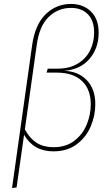

<svg xmlns="http://www.w3.org/2000/svg" viewBox="-20 -757 562 973"><path d="M143 -529Q158 -633 211.5 -685Q265 -737 340 -737Q402 -737 441 -698.5Q480 -660 480 -592Q480 -513 434 -459Q388 -405 305 -398Q376 -396 419.5 -351Q463 -306 463 -229Q463 -172 440 -117Q417 -62 369 -26Q321 10 251 10Q150 10 102 -74L64 193L41 196ZM440 -228Q440 -305 395 -347Q350 -389 268 -389H216L222 -409H271Q331 -409 373 -434Q415 -459 436 -500.5Q457 -542 457 -592Q457 -653 425 -685Q393 -717 340 -717Q274 -717 226.5 -671Q179 -625 166 -528L106 -101Q132 -54 167 -32.5Q202 -11 251 -11Q314 -11 356.5 -43.5Q399 -76 419.5 -126Q440 -176 440 -228Z"/></svg>

Font: Fira Sans Condensed Thin
Style: Italic
Weight: 250
Width: 3
Italic angle: -8°
Designer: Carrois Corporate & Edenspiekermann AG
Foundry: Carrois Corporate GbR & Edenspiekermann AG
Version: Version 4.203